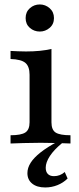

<svg xmlns="http://www.w3.org/2000/svg" viewBox="-20 -645 357 863"><path d="M27.4 0V-37.1Q75 -37.1 94 -49.6Q112.9 -62.1 112.9 -95.2V-308.9Q112.9 -346 94.4 -362.1Q75.8 -378.2 27.4 -379.8V-416.1Q43.5 -415.3 61.3 -414.5Q79 -413.7 96.8 -413.7Q129.8 -413.7 158.5 -416.5Q187.1 -419.4 211.3 -425V-95.2Q211.3 -61.3 230.2 -49.2Q249.2 -37.1 296.8 -37.1V0Q284.7 -0.8 262.5 -1.2Q240.3 -1.6 214.5 -2.4Q188.7 -3.2 162.9 -3.2Q124.2 -3.2 85.5 -2Q46.8 -0.8 27.4 0ZM183.1 197.6Q146 197.6 124.6 180.2Q103.2 162.9 103.2 133.1Q103.2 109.7 117.7 86.7Q132.3 63.7 162.5 39.9Q192.7 16.1 239.5 -8.9H264.5Q264.5 -5.6 262.5 -4.4Q260.5 -3.2 258.9 -1.6Q223.4 27.4 204.4 56Q185.5 84.7 185.5 108.9Q185.5 127.4 195.2 137.1Q204.8 146.8 222.6 146.8Q250 146.8 271 128.2L283.9 157.3Q264.5 176.6 238.3 187.1Q212.1 197.6 183.1 197.6ZM158.9 -503.2Q133.1 -503.2 114.1 -519.8Q95.2 -536.3 95.2 -563.7Q95.2 -591.1 114.1 -608.1Q133.1 -625 158.9 -625Q183.9 -625 203.2 -608.1Q222.6 -591.1 222.6 -563.7Q222.6 -536.3 203.2 -519.8Q183.9 -503.2 158.9 -503.2Z"/></svg>

Font: Playfair 9pt SemiBold
Style: Regular
Weight: 600
Designer: Claus Eggers Sørensen
Foundry: Claus Eggers Sørensen
Version: Version 2.001;gftools[0.9.30]